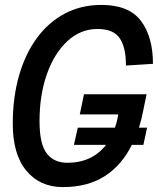

<svg xmlns="http://www.w3.org/2000/svg" viewBox="-20 -746 643 782"><path d="M236 16Q143 16 87.5 -50.5Q32 -117 32 -242Q32 -349 57.5 -438Q83 -527 130.5 -591.5Q178 -656 244.5 -691Q311 -726 393 -726Q505 -726 554 -661Q603 -596 603 -486L493 -479Q493 -553 467.5 -590.5Q442 -628 377 -628Q308 -628 254.5 -578.5Q201 -529 171 -444Q141 -359 141 -253Q141 -159 170.5 -121Q200 -83 254 -83Q355 -83 412 -156H281L297 -226H448Q457 -251 462 -280H305L322 -362H577L563 -294Q556 -258 546 -226H579L564 -156H517Q476 -73 406.5 -28.5Q337 16 236 16Z"/></svg>

Font: Geist Mono Medium
Style: Italic
Weight: 500
Italic angle: -12°
Monospace: yes
Designer: Basement.studio, Andrés Briganti, Mateo Zaragoza
Foundry: Basement.studio, Vercel, Andrés Briganti, Guido Ferreyra, Mateo Zaragoza
Version: Version 1.500; ttfautohint (v1.8.4.7-5d5b)